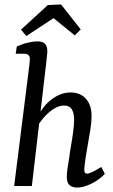

<svg xmlns="http://www.w3.org/2000/svg" viewBox="-20 -841 511 868"><path d="M328 7Q308 7 295 -3.5Q282 -14 282 -40Q282 -56 285 -78.5Q288 -101 293 -128Q296 -154 301.5 -185Q307 -216 311 -246.5Q315 -277 315 -300Q315 -330 304.5 -347Q294 -364 269 -364Q247 -364 222.5 -348.5Q198 -333 176.5 -308Q155 -283 142 -255L137 -281Q162 -350 206.5 -386.5Q251 -423 299 -423Q343 -423 368.5 -394.5Q394 -366 394 -316Q394 -290 389 -258Q384 -226 378 -193.5Q372 -161 368 -134Q365 -113 363 -97.5Q361 -82 361 -72Q361 -56 373 -56Q382 -56 397.5 -63.5Q413 -71 438 -86L454 -55Q426 -26 391 -9.5Q356 7 328 7ZM44 0 109 -517Q111 -533 113 -550Q115 -567 115 -575Q115 -587 108 -592.5Q101 -598 90 -598H51L56 -631Q83 -643 107 -648.5Q131 -654 149 -654Q173 -654 183.5 -643Q194 -632 194 -609Q194 -601 192 -586.5Q190 -572 189 -557L124 0ZM75 -707 196 -818 256 -821 345 -708 318 -681 222 -759 99 -678Z"/></svg>

Font: Yrsa
Style: Italic
Weight: 400
Italic angle: -7.10001°
Designer: Anna Giedrys (Yrsa+Rasa design), David Brezina (Yrsa art-direction, Rasa art-direction, design)
Foundry: Rosetta Type Foundry
Version: Version 2.004